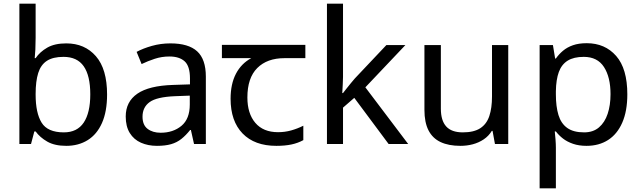

<svg xmlns="http://www.w3.org/2000/svg" viewBox="-20 -780 3473 1040"><path d="M173 -575Q173 -541 171.5 -511.5Q170 -482 168 -465H173Q196 -499 236 -522Q276 -545 339 -545Q439 -545 499.5 -475.5Q560 -406 560 -268Q560 -176 532.5 -114Q505 -52 455 -21Q405 10 339 10Q276 10 236 -13Q196 -36 173 -68H166L148 0H85V-760H173ZM324 -472Q267 -472 234 -450.5Q201 -429 187 -384.5Q173 -340 173 -271V-267Q173 -168 205.5 -115.5Q238 -63 326 -63Q398 -63 433.5 -116Q469 -169 469 -269Q469 -370 433.5 -421Q398 -472 324 -472Z M903 -545Q1001 -545 1048 -502Q1095 -459 1095 -365V0H1031L1014 -76H1010Q987 -47 962.5 -27.5Q938 -8 906.5 1Q875 10 830 10Q782 10 743.5 -7Q705 -24 683 -59.5Q661 -95 661 -149Q661 -229 724 -272.5Q787 -316 918 -320L1009 -323V-355Q1009 -422 980 -448Q951 -474 898 -474Q856 -474 818 -461.5Q780 -449 747 -433L720 -499Q755 -518 803 -531.5Q851 -545 903 -545ZM929 -259Q829 -255 790.5 -227Q752 -199 752 -148Q752 -103 779.5 -82Q807 -61 850 -61Q918 -61 963 -98.5Q1008 -136 1008 -214V-262Z M1477 10Q1359 10 1294 -57Q1229 -124 1229 -245Q1229 -325 1258 -380.5Q1287 -436 1341 -465H1182V-537H1634V-465H1521Q1427 -465 1373.5 -411.5Q1320 -358 1320 -252Q1320 -165 1363 -114.5Q1406 -64 1486 -64Q1523 -64 1557 -73.5Q1591 -83 1623 -99V-21Q1594 -5 1559 2.5Q1524 10 1477 10Z M1838 -363Q1838 -347 1836.5 -321Q1835 -295 1834 -276H1838Q1844 -284 1856 -299Q1868 -314 1880.5 -329.5Q1893 -345 1902 -355L2073 -536H2176L1959 -307L2191 0H2085L1899 -250L1838 -197V0H1751V-760H1838Z M2733 -536V0H2661L2648 -71H2644Q2627 -43 2600 -25Q2573 -7 2541 1.5Q2509 10 2474 10Q2410 10 2366.5 -10.5Q2323 -31 2301 -74Q2279 -117 2279 -185V-536H2368V-191Q2368 -127 2397 -95Q2426 -63 2487 -63Q2547 -63 2581.5 -85.5Q2616 -108 2630.5 -151.5Q2645 -195 2645 -257V-536Z M3158 -546Q3257 -546 3317.5 -477Q3378 -408 3378 -269Q3378 -178 3350.5 -115.5Q3323 -53 3273.5 -21.5Q3224 10 3157 10Q3116 10 3084 -1Q3052 -12 3029.5 -29.5Q3007 -47 2991 -68H2985Q2987 -51 2989 -25Q2991 1 2991 20V240H2903V-536H2975L2987 -463H2991Q3007 -486 3029.5 -505Q3052 -524 3083.5 -535Q3115 -546 3158 -546ZM3142 -472Q3088 -472 3055 -451.5Q3022 -431 3007 -390Q2992 -349 2991 -286V-269Q2991 -203 3005 -157Q3019 -111 3052.5 -87Q3086 -63 3144 -63Q3193 -63 3224.5 -90Q3256 -117 3271.5 -163.5Q3287 -210 3287 -270Q3287 -362 3251.5 -417Q3216 -472 3142 -472Z"/></svg>

Font: uhindi25
Style: Book
Weight: 400
Designer: Jelle Bosma - Monotype Design Team
Foundry: Monotype Imaging Inc.
Version: Version 2.003